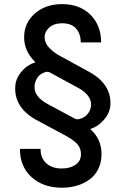

<svg xmlns="http://www.w3.org/2000/svg" viewBox="-20 -757 605 925"><path d="M467.3 -552.6H369Q369 -594.1 346.4 -619.5Q323.9 -644.9 279.8 -644.9Q240.4 -644.9 217.7 -624.8Q195 -604.8 195 -577.1Q195 -550.1 217 -526.8Q239 -503.6 268.5 -487.9L405.5 -413Q515.6 -354.4 512.1 -254.3Q510.7 -214.8 481.9 -181.1Q453.1 -147.4 416.2 -136L415.5 -134.6Q469.1 -87.7 469.1 -13.8Q469.1 25.2 453.8 56.5Q438.6 87.7 412.1 107.2Q385.7 126.8 351.7 137.1Q317.8 147.4 278.8 147.4Q188.6 147.4 132.3 96.6Q76 45.8 76 -39.8H175.4Q175.4 5.3 203.8 30.4Q232.2 55.4 279.1 54.7Q317.1 54.7 343.6 36.9Q370 19.2 370 -13.8Q370 -30.9 363.8 -44.9Q357.6 -58.9 344.5 -70.5Q331.3 -82 322.6 -87.7Q313.9 -93.4 297.2 -103L159.8 -176.5Q49.7 -235.1 53.3 -336.6Q54.3 -376.4 82.4 -410.5Q110.4 -444.6 149.5 -456V-458.1Q96.2 -510.7 96.2 -577.1Q96.2 -646.7 147.9 -691.9Q199.6 -737.2 279.8 -737.2Q364.7 -737.2 416 -685.7Q467.3 -634.2 467.3 -552.6ZM418.7 -251.8Q419.4 -277 402 -298.1Q384.6 -319.2 355.1 -334.5L222.7 -406.6Q211.6 -413.4 198.5 -409.8Q185.4 -406.2 174 -397.5Q162.6 -388.8 154.7 -372.9Q146.7 -356.9 146.3 -339.1Q144.9 -290.5 210.9 -255L338.8 -186.4Q348.7 -180 362.4 -183.4Q376.1 -186.8 388.5 -195.1Q400.9 -203.5 409.6 -218.9Q418.3 -234.4 418.7 -251.8Z"/></svg>

Font: TID UI Medium
Style: Regular
Weight: 500
Designer: The TID Project Authors
Foundry: Bakken & Bæck
Version: Version 1.001;hotconv 1.0.109;makeotfexe 2.5.65596